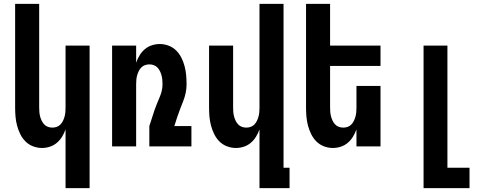

<svg xmlns="http://www.w3.org/2000/svg" viewBox="-20 -755 2540 990"><path d="M318 215V-88Q311 -68 300 -50Q289 -32 273 -18.5Q257 -5 237 1.5Q217 8 196 8Q173 8 150.5 -0.5Q128 -9 111.5 -25.5Q95 -42 84.5 -63.5Q74 -85 68 -107.5Q62 -130 60 -153.5Q58 -177 58 -200V-735H182V-200Q182 -188 183 -176.5Q184 -165 187 -154Q190 -143 195 -132.5Q200 -122 208 -113.5Q216 -105 227 -101Q238 -97 250 -97Q262 -97 273 -101Q284 -105 292 -113.5Q300 -122 305 -132.5Q310 -143 313 -154Q316 -165 317 -176.5Q318 -188 318 -200V-520H442V215Z M558 0V-520H682V-432Q689 -452 700 -470Q711 -488 727 -501.5Q743 -515 763 -521.5Q783 -528 804 -528Q827 -528 849.5 -519.5Q872 -511 888.5 -494.5Q905 -478 915.5 -457Q926 -436 932 -413Q938 -390 940 -366.5Q942 -343 942 -320Q942 -298 937.5 -276.5Q933 -255 925 -234.5Q917 -214 909 -193.5Q901 -173 894 -152L879 -105H967V0H750V-105L776 -185Q782 -202 788.5 -218.5Q795 -235 802 -251Q809 -267 813.5 -284.5Q818 -302 818 -320Q818 -332 817 -343.5Q816 -355 813 -366Q810 -377 805 -387.5Q800 -398 792 -406.5Q784 -415 773 -419Q762 -423 750 -423Q738 -423 727 -419Q716 -415 708 -406.5Q700 -398 695 -387.5Q690 -377 687 -366Q684 -355 683 -343.5Q682 -332 682 -320V0Z M1318 215V-88Q1311 -68 1300 -50Q1289 -32 1273 -18.5Q1257 -5 1237 1.5Q1217 8 1196 8Q1173 8 1150.5 -0.5Q1128 -9 1111.5 -25.5Q1095 -42 1084.5 -63.5Q1074 -85 1068 -107.5Q1062 -130 1060 -153.5Q1058 -177 1058 -200V-520H1182V-200Q1182 -188 1183 -176.5Q1184 -165 1187 -154Q1190 -143 1195 -132.5Q1200 -122 1208 -113.5Q1216 -105 1227 -101Q1238 -97 1250 -97Q1262 -97 1273 -101Q1284 -105 1292 -113.5Q1300 -122 1305 -132.5Q1310 -143 1313 -154Q1316 -165 1317 -176.5Q1318 -188 1318 -200V-735H1442V110H1473V215Z M1696 8Q1673 8 1650.5 -0.5Q1628 -9 1611.5 -25.5Q1595 -42 1584.5 -63.5Q1574 -85 1568 -107.5Q1562 -130 1560 -153.5Q1558 -177 1558 -200V-735H1682V-520H1942V-415H1682V-200Q1682 -188 1683 -176.5Q1684 -165 1687 -154Q1690 -143 1695 -132.5Q1700 -122 1708 -113.5Q1716 -105 1727 -101Q1738 -97 1750 -97Q1762 -97 1773 -101Q1784 -105 1792 -113.5Q1800 -122 1805 -132.5Q1810 -143 1813 -154Q1816 -165 1817 -176.5Q1818 -188 1818 -200V-312H1942V0H1818V-88Q1811 -68 1800 -50Q1789 -32 1773 -18.5Q1757 -5 1737 1.5Q1717 8 1696 8Z M2164 215V-520H2287V110H2401V215Z"/></svg>

Font: Iosevka Term Curly Extrabold
Style: Regular
Weight: 800
Designer: Belleve Invis
Foundry: Belleve Invis
Version: Version 32.3.0